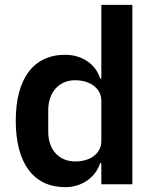

<svg xmlns="http://www.w3.org/2000/svg" viewBox="-20 -760 640 792"><path d="M398 0H526V-740H398V-436H393C375 -496 318 -534 249 -534C118 -534 45 -436 45 -262C45 -87 118 12 249 12C318 12 374 -28 393 -87H398ZM290 -94C224 -94 179 -142 179 -216V-306C179 -380 224 -429 290 -429C351 -429 398 -396 398 -345V-179C398 -125 351 -94 290 -94Z"/></svg>

Font: IBM Plex Thai Looped SemiBold
Style: Regular
Weight: 600
Designer: Mike Abbink, Paul van der Laan, Pieter van Rosmalen, Ben Mitchell, Mark Frömberg
Foundry: Bold Monday
Version: Version 1.0